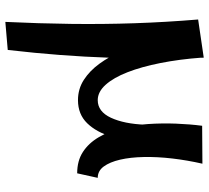

<svg xmlns="http://www.w3.org/2000/svg" viewBox="-52 -440 783 719"><g transform="rotate(90 339.5 -80.5)"><path d="M62 291Q68 165 69.5 45Q71 -75 67 -193Q63 -311 53 -431L196 -452Q199 -358 199 -270.5Q199 -183 196 -95.5Q193 -8 186 85Q179 178 167 282ZM355 19Q313 19 279 -3Q245 -25 218.5 -61.5Q192 -98 172.5 -142.5Q153 -187 141.5 -233Q130 -279 126 -318L196 -442Q202 -361 216 -290Q230 -219 250.5 -166.5Q271 -114 297.5 -84.5Q324 -55 355 -55Q398 -55 421 -104.5Q444 -154 447 -233H514Q509 -165 492 -107.5Q475 -50 441.5 -15.5Q408 19 355 19ZM629 22Q582 22 549 0.5Q516 -21 494 -58.5Q472 -96 460 -143.5Q448 -191 444.5 -243.5Q441 -296 443 -348Q445 -400 451 -446L593 -447Q580 -390 573.5 -334Q567 -278 568 -227.5Q569 -177 578 -138.5Q587 -100 603.5 -77.5Q620 -55 646 -55Z"/></g></svg>

Font: Marhey Light
Style: Regular
Weight: 400
Version: Version 1.000